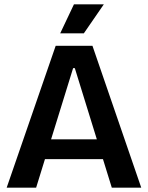

<svg xmlns="http://www.w3.org/2000/svg" viewBox="-20 -873 689 893"><path d="M11 0 239 -660H410L637 0H500L328 -556H320L148 0ZM129 -133V-225H535V-133ZM370 -718H260L324 -853H463Z"/></svg>

Font: Bricolage Grotesque 72pt SemiBold
Style: Regular
Weight: 600
Version: Version 1.001;gftools[0.9.33.dev8+g029e19f]